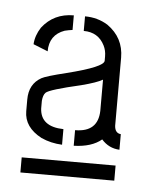

<svg xmlns="http://www.w3.org/2000/svg" viewBox="-35 -719 300 384"><g transform="rotate(5 114.5 -527.0)"><path d="M19.5 -365.2V-395.5H208V-365.2ZM20.5 -488.3Q20.5 -456.1 55.7 -437.5Q75.2 -428.7 97.7 -427.7V-459Q51.8 -460 49.8 -496.1V-511.7Q50.8 -523.4 55.7 -528.3Q62.5 -535.2 126 -549.8Q156.2 -557.6 168 -564.5V-502Q167 -459 121.1 -459V-427.7Q157.2 -428.7 176.8 -445.3Q191.4 -428.7 212.9 -427.7V-459Q201.2 -460 200.2 -474.6V-611.3Q200.2 -651.4 167 -674.8Q146.5 -687.5 121.1 -687.5V-658.2Q150.4 -658.2 163.1 -632.8Q168 -623 168 -611.3V-602.5Q168 -589.8 93.8 -571.3Q53.7 -561.5 44.9 -556.6Q20.5 -543 20.5 -511.7ZM23.4 -623 52.7 -611.3Q52.7 -644.5 83 -655.3Q90.8 -657.2 98.6 -658.2V-687.5Q58.6 -687.5 35.2 -657.2Q24.4 -640.6 23.4 -623Z"/></g></svg>

Font: Post No Bills Jaffna Medium
Style: Regular
Weight: 500
Designer: Kosala Senevirathne, Siva Puranthara, Lasantha Premarathna, Tharique Azeez
Foundry: Mooniak
Version: Version 1.220 ; ttfautohint (v1.6)